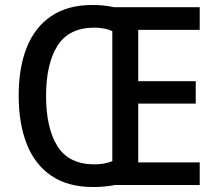

<svg xmlns="http://www.w3.org/2000/svg" viewBox="-20 -743 875 771"><path d="M351 -723Q398 -723 438 -714H782V-623H535V-417H766V-327H535V-91H782V0H441Q422 4 399.5 6Q377 8 354 8Q253 8 186.5 -37Q120 -82 87.5 -164.5Q55 -247 55 -359Q55 -471 87.5 -552.5Q120 -634 186 -678.5Q252 -723 351 -723ZM357 -632Q255 -631 210 -558Q165 -485 165 -358Q165 -230 210 -157Q255 -84 357 -83Q401 -83 431 -96V-618Q401 -632 357 -632Z"/></svg>

Font: Noto Sans Georgian SemiCondensed Medium
Style: Regular
Weight: 500
Width: 4
Designer: Monotype Design Team, Akaki Razmadze
Foundry: Google LLC
Version: Version 2.005; ttfautohint (v1.8.4.7-5d5b)